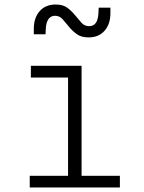

<svg xmlns="http://www.w3.org/2000/svg" viewBox="-20 -832 640 852"><path d="M112 0H512V-52H342V-540H117V-488H282V-52H112ZM130 -680H182L183 -701Q184 -731 194.5 -746.5Q205 -762 224 -762Q244 -762 257.5 -747Q271 -732 285.5 -714Q300 -696 320 -681Q340 -666 373 -666Q418 -666 444 -695.5Q470 -725 470 -774V-798H418L417 -777Q416 -747 406 -731.5Q396 -716 376 -716Q355 -716 341.5 -731Q328 -746 313.5 -764Q299 -782 279.5 -797Q260 -812 227 -812Q182 -812 156 -782.5Q130 -753 130 -704Z"/></svg>

Font: CommitMonoV143 ExtLt
Style: Regular
Weight: 200
Monospace: yes
Designer: Eigil Nikolajsen
Foundry: Eigil Nikolajsen
Version: Version 1.143